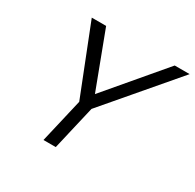

<svg xmlns="http://www.w3.org/2000/svg" viewBox="-151 -854 1033 1018"><g transform="rotate(30 365.5 -345.0)"><path d="M234.4 0 297.4 -270 131.8 -689.9H219.7L349.1 -347.2L639.6 -689.9H731L372.6 -270L309.6 0Z"/></g></svg>

Font: Acari Sans
Style: Italic
Weight: 400
Italic angle: -13°
Designer: Alfredo Marco Pradil and Stefan Peev
Foundry: Hanken Design Co.
Version: Version 1.045;January 11, 2019;FontCreator 11.5.0.2425 64-bi